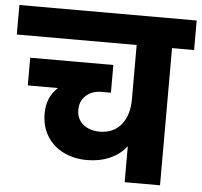

<svg xmlns="http://www.w3.org/2000/svg" viewBox="-69 -795 892 849"><g transform="rotate(5 376.5 -370.0)"><path d="M770 -609H672V0H515V-160Q487 -123 441.5 -103Q396 -83 340 -83Q283 -83 236.5 -105.5Q190 -128 163 -171Q136 -214 136 -272Q136 -345 185 -389H51V-512H420V-389H379Q337 -389 310 -365Q283 -341 283 -301Q283 -260 312 -236.5Q341 -213 385 -213Q446 -213 480.5 -255Q515 -297 515 -368V-609H-17V-740H770Z"/></g></svg>

Font: Poppins A&M
Style: Bold-A&M
Weight: 700
Designer: Ninad Kale (Devanagari), Jonny Pinhorn (Latin)
Foundry: Indian Type Foundry
Version: 4.004